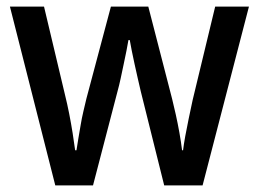

<svg xmlns="http://www.w3.org/2000/svg" viewBox="-20 -560 781 580"><path d="M405 -285Q401 -303 396 -324Q391 -345 386.5 -366.5Q382 -388 378 -407Q374 -426 372 -439H368Q366 -426 362 -406.5Q358 -387 353.5 -365.5Q349 -344 344.5 -323Q340 -302 335 -284L261 0H147L10 -540H113L176 -275Q183 -247 189 -216.5Q195 -186 199.5 -157.5Q204 -129 207 -106H211Q213 -121 216.5 -140.5Q220 -160 223.5 -181.5Q227 -203 232 -224Q237 -245 241 -262L315 -540H428L500 -261Q505 -241 511 -214Q517 -187 522 -159Q527 -131 530 -106H533Q535 -123 539.5 -148Q544 -173 550 -201.5Q556 -230 562 -258L630 -540H732L592 0H476Z"/></svg>

Font: Noto Sans Hebrew SemiCondensed Medium
Style: Regular
Weight: 500
Width: 4
Designer: Monotype Design Team
Foundry: Monotype Imaging Inc.
Version: Version 2.003